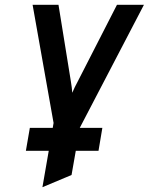

<svg xmlns="http://www.w3.org/2000/svg" viewBox="-20 -531 620 801"><path d="M157 250 203.5 -18 116 -511H224L275.5 -192.5Q277.5 -181 279.2 -167.5Q281 -154 281.5 -144Q285.5 -154 292.2 -167.8Q299 -181.5 305 -192.5L468 -511H580.5L313 2L278.5 199ZM88 98 104.5 2.5H407L391 98Z"/></svg>

Font: Overpass SemiBold
Style: Italic
Weight: 600
Italic angle: -10°
Designer: Delve Withrington, Dave Bailey, Thomas Jockin
Foundry: Delve Fonts LLC
Version: Version 4.000